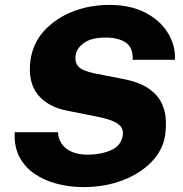

<svg xmlns="http://www.w3.org/2000/svg" viewBox="-20 -752 745 782"><path d="M319 10Q264.5 10 213 -3.2Q161.5 -16.5 121.2 -43.8Q81 -71 59 -113.2Q37 -155.5 40 -213.5H216Q219 -169.5 251.5 -145.8Q284 -122 337.5 -122Q389.5 -122 431.5 -140Q473.5 -158 480 -200.5Q483.5 -225 469 -239.8Q454.5 -254.5 428.2 -263.2Q402 -272 370.5 -278L257 -300.5Q176 -315 134.2 -366.5Q92.5 -418 104 -506Q114 -576.5 160.2 -627Q206.5 -677.5 276 -704.8Q345.5 -732 425.5 -732Q512 -732 572.5 -700.2Q633 -668.5 664.2 -617.2Q695.5 -566 692.5 -508.5H520.5Q522.5 -558 492.5 -578.5Q462.5 -599 409.5 -599Q352.5 -599 322.2 -577.2Q292 -555.5 288 -526.5Q284 -498 299.5 -480.8Q315 -463.5 365.5 -453L478 -431Q548 -418 586 -391Q624 -364 639.2 -330.2Q654.5 -296.5 655.5 -262.2Q656.5 -228 652.5 -200.5Q643.5 -141 597.8 -93.2Q552 -45.5 479.8 -17.8Q407.5 10 319 10Z"/></svg>

Font: Public Sans ExtraBold
Style: Italic
Weight: 800
Italic angle: -8°
Designer: The Public Sans project authors (U.S. Web Design System). Libre Franklin designed by Pablo Impallari and Rodrigo Fuenzal
Version: Version 1.007; ttfautohint (v1.8.1) -l 8 -r 50 -G 200 -x 14 